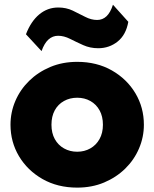

<svg xmlns="http://www.w3.org/2000/svg" viewBox="-20 -798 669 832"><path d="M314.5 15Q229.5 15 164.2 -22.2Q99 -59.5 62.2 -121.2Q25.5 -183 25.5 -257.5Q25.5 -311.5 46.5 -360.5Q67.5 -409.5 106.2 -447.5Q145 -485.5 198 -507.8Q251 -530 314.5 -530Q399.5 -530 464.8 -492.8Q530 -455.5 566.8 -393.8Q603.5 -332 603.5 -257.5Q603.5 -204 582.5 -154.8Q561.5 -105.5 522.8 -67.5Q484 -29.5 431.2 -7.2Q378.5 15 314.5 15ZM314.5 -140.5Q346 -140.5 371.2 -154.8Q396.5 -169 411.2 -195.2Q426 -221.5 426 -257.5Q426 -293.5 411.5 -319.8Q397 -346 371.8 -360.2Q346.5 -374.5 314.5 -374.5Q282.5 -374.5 257 -360.2Q231.5 -346 217.2 -319.8Q203 -293.5 203 -257.5Q203 -221.5 217.5 -195.2Q232 -169 257.5 -154.8Q283 -140.5 314.5 -140.5ZM160 -576.5 92.5 -649.5Q114 -705.5 150 -735.5Q186 -765.5 232.5 -765.5Q267 -765.5 295.2 -752Q323.5 -738.5 349.2 -725Q375 -711.5 401 -711.5Q424.5 -711.5 441.5 -727.5Q458.5 -743.5 469.5 -777.5L536 -703.5Q526 -647 489.8 -618Q453.5 -589 405.5 -589Q370.5 -589 340.5 -602.5Q310.5 -616 283.8 -629.5Q257 -643 232 -643Q208 -643 190 -626.8Q172 -610.5 160 -576.5Z"/></svg>

Font: Geologica Thin Roman ExtraBold
Style: Regular
Weight: 800
Version: Version 1.010;gftools[0.9.28]